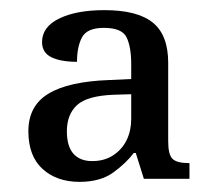

<svg xmlns="http://www.w3.org/2000/svg" viewBox="-20 -739 416 379"><path d="M137 -380Q92 -380 64 -405.5Q36 -431 36 -480Q36 -530 75.5 -554Q115 -578 195 -581L239 -583V-613Q239 -646 230 -665Q221 -684 185 -684Q152 -684 142 -665.5Q132 -647 132 -617Q100 -617 81.5 -626Q63 -635 63 -656Q63 -686 97 -702.5Q131 -719 186 -719Q251 -719 281.5 -694.5Q312 -670 312 -615V-460Q312 -434 320.5 -425.5Q329 -417 354 -417V-386H264L248 -437H244Q229 -417 203.5 -398.5Q178 -380 137 -380ZM162 -421Q186 -421 203.5 -432.5Q221 -444 230 -462.5Q239 -481 239 -504V-553L205 -552Q152 -550 132 -531.5Q112 -513 112 -480Q112 -450 125 -435.5Q138 -421 162 -421Z"/></svg>

Font: Noto Serif Hentaigana EL
Style: Regular
Weight: 400
Designer: Kazuhiro Yamada
Foundry: nipponia
Version: Version 1.000